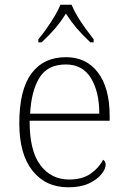

<svg xmlns="http://www.w3.org/2000/svg" viewBox="-20 -786 539 816"><path d="M270 10Q174 10 118 -60.5Q62 -131 62 -262Q62 -404 113.5 -473.5Q165 -543 261 -543Q347 -543 396.5 -477.5Q446 -412 446 -294V-273H106Q105 -147 151 -85Q197 -23 274 -23Q330 -23 365.5 -48Q401 -73 418 -107Q429 -101 429 -86Q429 -68 411 -45.5Q393 -23 358 -6.5Q323 10 270 10ZM402 -303Q402 -396 366.5 -454Q331 -512 260 -512Q182 -512 147.5 -455.5Q113 -399 108 -303ZM143 -619Q159 -638 177.5 -664Q196 -690 212 -717Q228 -744 237 -766H284Q293 -744 309 -717Q325 -690 344 -664Q363 -638 378 -619V-606H364Q329 -639 306 -666Q283 -693 260 -728Q238 -693 215 -666Q192 -639 157 -606H143Z"/></svg>

Font: Noto Serif ExtraLight
Style: Regular
Weight: 200
Designer: Monotype Design Team
Foundry: Monotype Imaging Inc.
Version: Version 2.015; ttfautohint (v1.8.4.7-5d5b)